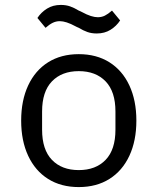

<svg xmlns="http://www.w3.org/2000/svg" viewBox="-20 -748 640 780"><path d="M66 -258Q66 -340 94.5 -401Q123 -462 175.5 -495Q228 -528 300 -528Q372 -528 424.5 -495Q477 -462 505.5 -401Q534 -340 534 -258Q534 -176 505.5 -115Q477 -54 424.5 -21Q372 12 300 12Q228 12 175.5 -21Q123 -54 94.5 -115Q66 -176 66 -258ZM449 -221V-295Q449 -376 409 -417.5Q369 -459 300 -459Q231 -459 191 -417.5Q151 -376 151 -295V-221Q151 -140 191 -98.5Q231 -57 300 -57Q369 -57 409 -98.5Q449 -140 449 -221ZM300 -635 293 -638 289 -640Q267 -652 251 -657Q235 -662 223 -662Q208 -662 194.5 -655.5Q181 -649 165 -635L132 -675Q147 -698 171 -713Q195 -728 227 -728Q248 -728 265 -722Q282 -716 300 -705L307 -702L311 -700Q333 -688 349 -683Q365 -678 377 -678Q393 -678 406 -684.5Q419 -691 435 -705L468 -665Q453 -642 429 -627Q405 -612 373 -612Q352 -612 335 -618Q318 -624 300 -635Z"/></svg>

Font: iA Writer Quattro V
Style: Regular
Weight: 400
Designer: Mike Abbink, Paul van der Laan, Pieter van Rosmalen, Oliver Reichenstein
Foundry: Information Architects Inc.
Version: Version 2.000